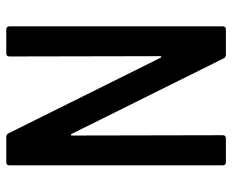

<svg xmlns="http://www.w3.org/2000/svg" viewBox="-84 -656 740 612"><g transform="rotate(-90 286.0 -350.0)"><path d="M422 -700H498Q508 -700 508 -690V-10Q508 0 498 0H418Q409 0 406 -7L165 -492Q163 -494 161.5 -494Q160 -494 160 -491L161 -10Q161 0 151 0H75Q65 0 65 -10V-690Q65 -700 75 -700H155Q164 -700 167 -693L408 -208Q410 -206 411.5 -206Q413 -206 413 -209L412 -690Q412 -700 422 -700Z"/></g></svg>

Font: Barlow Semi Condensed Medium
Style: Regular
Weight: 500
Width: 4
Designer: Jeremy Tribby
Foundry: Tribby Type
Version: Version 1.422; ttfautohint (v1.8)